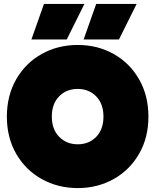

<svg xmlns="http://www.w3.org/2000/svg" viewBox="-20 -943 791 978"><path d="M204 -923H410L320 -742H140ZM470 -923H676L586 -742H406ZM15 -349Q15 -456 62.5 -539Q110 -622 192.5 -668Q275 -714 376 -714Q477 -714 559 -668Q641 -622 688.5 -539Q736 -456 736 -349Q736 -242 688.5 -159.5Q641 -77 559 -31Q477 15 376 15Q275 15 192.5 -31Q110 -77 62.5 -159.5Q15 -242 15 -349ZM507 -349Q507 -414 470 -452Q433 -490 376 -490Q318 -490 281 -452Q244 -414 244 -349Q244 -284 281.5 -246Q319 -208 376 -208Q433 -208 470 -246Q507 -284 507 -349Z"/></svg>

Font: Readiness Black
Style: Regular
Weight: 900
Designer: Katatrad Team
Foundry: CadsonDemak
Version: Version 1.00;April 23, 2019;FontCreator 11.5.0.2425 64-bit; 